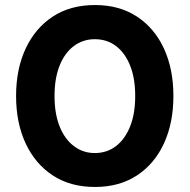

<svg xmlns="http://www.w3.org/2000/svg" viewBox="-20 -732 755 764"><path d="M358 12Q260 12 190 -34Q120 -80 82 -161.5Q44 -243 44 -350Q44 -457 82 -538.5Q120 -620 190 -666Q260 -712 358 -712Q455 -712 525 -666Q595 -620 632.5 -538.5Q670 -457 670 -350Q670 -243 632.5 -161.5Q595 -80 525 -34Q455 12 358 12ZM357 -123Q406 -123 442 -151Q478 -179 498 -229.5Q518 -280 518 -350Q518 -420 498 -470.5Q478 -521 442 -548.5Q406 -576 357 -576Q310 -576 273.5 -548.5Q237 -521 217 -470.5Q197 -420 197 -350Q197 -280 217 -229.5Q237 -179 273.5 -151Q310 -123 357 -123Z"/></svg>

Font: DM Sans 20pt Black
Style: Regular
Weight: 900
Version: Version 4.004;gftools[0.9.30]